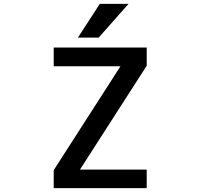

<svg xmlns="http://www.w3.org/2000/svg" viewBox="-20 -979 1040 1000"><path d="M500 -959H649.4L494.1 -783.2H385.7ZM259.8 -731.4H744.1V-636.7L396.5 -95.7H744.1V1H259.8V-92.8L607.4 -633.8H259.8Z"/></svg>

Font: Gen Shin Gothic Monospace Medium
Style: Regular
Weight: 500
Designer: [Source Han Sans]
Ryoko NISHIZUKA  (kana & ideographs); Paul D. Hunt (Latin, Greek & Cyrillic); Wenlong ZHANG  (bopomofo
Version: Version 1.002.20150607